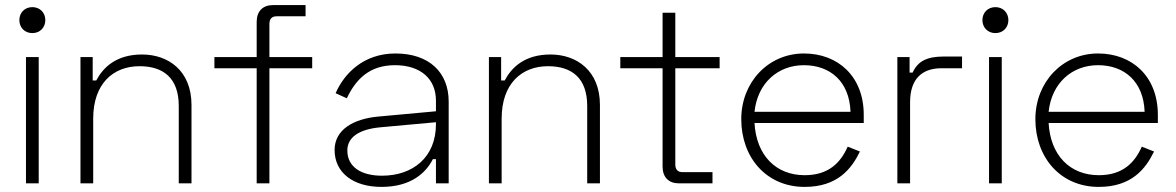

<svg xmlns="http://www.w3.org/2000/svg" viewBox="-20 -720 4617 754"><path d="M56 -641C56 -612 77 -590 107 -590C137 -590 158 -612 158 -641C158 -670 137 -692 107 -692C77 -692 56 -670 56 -641ZM132 -496H82V0H132Z M296 -496V0H346V-254C346 -392 425 -460 528 -460C621 -460 682 -414 682 -304V0H732V-308C732 -443 640 -506 538 -506C436 -506 385 -455 358 -404H344V-496Z M822 -496V-452H988V0H1038V-452H1206V-496H1038V-626C1038 -646 1048 -656 1066 -656H1180V-700H1052C1012 -700 988 -676 988 -634V-496Z M1298 -354 1342 -334C1378 -410 1432 -464 1531 -464C1632 -464 1692 -410 1692 -325V-283L1463 -262C1370 -253 1294 -212 1294 -131C1294 -41 1368 14 1478 14C1595 14 1653 -42 1680 -95H1692V0H1742V-321C1742 -436 1665 -510 1533 -510C1408 -510 1332 -432 1298 -354ZM1344 -129C1344 -179 1387 -212 1473 -220L1692 -240V-232C1692 -103 1602 -30 1480 -30C1399 -30 1344 -64 1344 -129Z M1900 -496V0H1950V-254C1950 -392 2029 -460 2132 -460C2225 -460 2286 -414 2286 -304V0H2336V-308C2336 -443 2244 -506 2142 -506C2040 -506 1989 -455 1962 -404H1948V-496Z M2416 -496V-452H2582V-66C2582 -24 2606 0 2646 0H2778V-44H2660C2642 -44 2632 -54 2632 -74V-452H2806V-496H2632V-670H2582V-496Z M2891 -252C2891 -102 2989 14 3140 14C3269 14 3324 -57 3357 -125L3309 -144C3281 -81 3234 -32 3140 -32C3027 -32 2950 -110 2943 -237H3372V-269C3372 -420 3271 -510 3137 -510C2998 -510 2891 -398 2891 -252ZM2943 -281C2955 -394 3035 -464 3137 -464C3240 -464 3316 -400 3320 -281Z M3552 -496H3504V0H3554V-319C3554 -410 3601 -452 3677 -452H3758V-498H3686C3619 -498 3584 -479 3564 -435H3552Z M3838 -641C3838 -612 3859 -590 3889 -590C3919 -590 3940 -612 3940 -641C3940 -670 3919 -692 3889 -692C3859 -692 3838 -670 3838 -641ZM3914 -496H3864V0H3914Z M4046 -252C4046 -102 4144 14 4295 14C4424 14 4479 -57 4512 -125L4464 -144C4436 -81 4389 -32 4295 -32C4182 -32 4105 -110 4098 -237H4527V-269C4527 -420 4426 -510 4292 -510C4153 -510 4046 -398 4046 -252ZM4098 -281C4110 -394 4190 -464 4292 -464C4395 -464 4471 -400 4475 -281Z"/></svg>

Font: Space Text Light
Style: Regular
Weight: 300
Designer: Florian Karsten (Space Text), Colophon Foundry (Space Mono)
Foundry: Florian Karsten
Version: Version 1.003;PS 001.003;hotconv 1.0.88;makeotf.lib2.5.64775